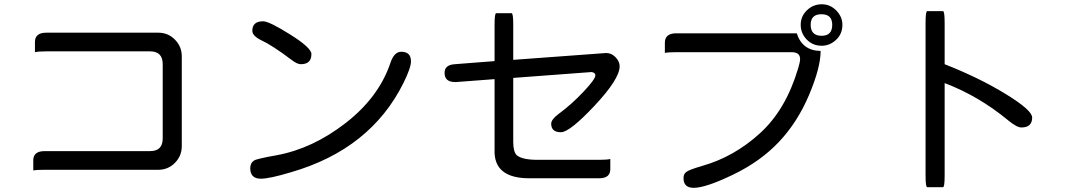

<svg xmlns="http://www.w3.org/2000/svg" viewBox="-20 -816 5040 904"><path d="M746.1 -513.7Q746.1 -574.2 686.5 -574.2H198.2Q160.2 -574.2 144.5 -570.3Q144.5 -574.2 144.5 -618.2Q144.5 -662.1 198.2 -662.1H725.6Q771.5 -662.1 803.7 -629.4Q835.9 -596.7 835.9 -550.8V-127.9Q835.9 -82 803.7 -49.3Q771.5 -16.6 725.6 -16.6H190.4Q152.3 -16.6 136.7 -13.7Q136.7 -16.6 136.7 -61.5Q136.7 -104.5 190.4 -104.5H686.5Q746.1 -104.5 746.1 -164.1V-513.7Z M1218.8 -715.8Q1247.1 -715.8 1346.7 -653.3Q1446.3 -590.8 1446.3 -561.5Q1446.3 -513.7 1396.5 -513.7Q1378.9 -513.7 1352.5 -534.2Q1260.7 -603.5 1209 -627Q1168 -647.5 1168 -670.9Q1168 -715.8 1218.8 -715.8ZM1869.1 -572.3Q1915 -572.3 1915 -527.3Q1915 -497.1 1879.9 -425.8Q1724.6 -113.3 1349.6 -4.9Q1249 25.4 1208 25.4Q1158.2 25.4 1158.2 -24.4Q1158.2 -48.8 1176.8 -60.5Q1188.5 -68.4 1282.2 -85Q1452.1 -116.2 1607.4 -236.8Q1762.7 -357.4 1817.4 -517.6Q1835 -572.3 1869.1 -572.3Z M2308.6 -528.3V-700.2Q2308.6 -753.9 2316.4 -753.9Q2316.4 -753.9 2388.7 -753.9Q2396.5 -753.9 2396.5 -700.2V-534.2L2834 -566.4Q2859.4 -566.4 2878.4 -546.4Q2897.5 -526.4 2897.5 -503.9Q2897.5 -444.3 2779.8 -318.8Q2662.1 -193.4 2621.1 -193.4Q2575.2 -193.4 2575.2 -233.4Q2575.2 -252.9 2608.4 -278.3Q2670.9 -324.2 2727.1 -383.8Q2783.2 -443.4 2783.2 -460.9Q2783.2 -473.6 2766.6 -476.6H2762.7L2396.5 -449.2V-147.5Q2396.5 -101.6 2413.1 -85Q2439.5 -63.5 2510.7 -63.5H2800.8Q2837.9 -63.5 2853.5 -67.4Q2853.5 -63.5 2853.5 -19.5Q2853.5 23.4 2800.8 23.4H2477.5Q2302.7 25.4 2308.6 -112.3V-443.4L2127.9 -429.7H2123Q2073.2 -429.7 2073.2 -472.7Q2073.2 -510.7 2121.1 -513.7L2308.6 -528.3Z M3843.8 -576.2Q3843.8 -498 3789.6 -369.6Q3735.4 -241.2 3647.9 -148.4Q3560.5 -55.7 3431.6 6.3Q3302.7 68.4 3246.1 68.4Q3198.2 68.4 3198.2 22.5Q3198.2 2.9 3210.9 -5.9Q3220.7 -15.6 3287.1 -35.2Q3435.5 -77.1 3557.6 -188Q3679.7 -298.8 3737.3 -492.2Q3747.1 -523.4 3747.1 -538.1Q3747.1 -570.3 3707 -570.3H3164.1Q3126 -570.3 3110.4 -566.9Q3110.4 -570.3 3110.4 -614.7Q3110.4 -659.2 3164.1 -659.2H3731.4Q3757.8 -577.1 3843.8 -576.2ZM3849.6 -795.9Q3888.7 -795.9 3917.5 -766.6Q3946.3 -737.3 3946.3 -699.2Q3946.3 -656.2 3916.5 -628.4Q3886.7 -600.6 3848.6 -600.6Q3806.6 -600.6 3778.3 -629.9Q3750 -659.2 3750 -699.2Q3750 -739.3 3779.3 -767.6Q3808.6 -795.9 3849.6 -795.9ZM3847.7 -749Q3796.9 -749 3796.9 -699.2Q3796.9 -647.5 3848.6 -647.5Q3898.4 -647.5 3898.4 -699.2Q3898.4 -749 3847.7 -749Z M4427.7 -513.7Q4591.8 -449.2 4715.8 -373Q4839.8 -296.9 4839.8 -262.7Q4839.8 -215.8 4789.1 -215.8Q4767.6 -215.8 4728.5 -248Q4587.9 -364.3 4427.7 -424.8V10.7Q4427.7 65.4 4419.9 65.4Q4419.9 65.4 4345.7 65.4Q4337.9 65.4 4337.9 10.7V-708Q4337.9 -763.7 4345.7 -763.7H4419.9Q4427.7 -763.7 4427.7 -708V-513.7Z"/></svg>

Font: YuPearl-Regular
Style: Regular
Weight: 400
Designer: Max Yao
Foundry: Max-Everyday
Version: Version 1.011; ttfautohint (v1.8.3)